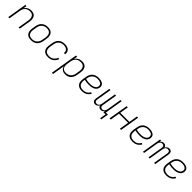

<svg xmlns="http://www.w3.org/2000/svg" viewBox="588 -2569 4825 4825"><g transform="rotate(45 3000.0 -156.5)"><path d="M39 0 125 -520H168L152 -424Q166 -449 186.5 -469.5Q207 -490 231.5 -503.5Q256 -517 283 -522.5Q310 -528 337 -528Q366 -528 393.5 -521.5Q421 -515 443 -499Q465 -483 478.5 -459.5Q492 -436 498 -408.5Q504 -381 503 -352Q502 -323 497 -294L449 0H406L456 -301Q459 -324 460 -347.5Q461 -371 455.5 -393Q450 -415 439 -434Q428 -453 410 -466Q392 -479 370 -484.5Q348 -490 324 -490Q302 -490 280 -486Q258 -482 236.5 -471.5Q215 -461 197 -444.5Q179 -428 166 -408.5Q153 -389 146 -367Q139 -345 135 -323L82 0Z M849 8Q818 8 789 2Q760 -4 736 -18.5Q712 -33 695.5 -56Q679 -79 671 -107Q663 -135 663 -165Q663 -195 668 -226L685 -326Q689 -353 698.5 -380Q708 -407 724.5 -431.5Q741 -456 764.5 -475.5Q788 -495 814.5 -507Q841 -519 869 -523.5Q897 -528 924 -528Q955 -528 984 -522Q1013 -516 1037 -501.5Q1061 -487 1078 -464Q1095 -441 1102.5 -413Q1110 -385 1110.5 -355Q1111 -325 1105 -294L1089 -194Q1084 -167 1074.5 -140Q1065 -113 1048.5 -88.5Q1032 -64 1009 -44.5Q986 -25 959.5 -13Q933 -1 904.5 3.5Q876 8 849 8ZM850 -30Q872 -30 895.5 -34Q919 -38 940.5 -48.5Q962 -59 981.5 -75.5Q1001 -92 1014.5 -112.5Q1028 -133 1035.5 -155.5Q1043 -178 1047 -201L1064 -301Q1068 -325 1068 -349Q1068 -373 1062.5 -395Q1057 -417 1044.5 -436Q1032 -455 1013 -467.5Q994 -480 971.5 -485Q949 -490 924 -490Q902 -490 878.5 -486Q855 -482 833 -471.5Q811 -461 792 -444.5Q773 -428 759.5 -407.5Q746 -387 738 -364.5Q730 -342 727 -319L710 -219Q706 -195 705.5 -171Q705 -147 711 -125Q717 -103 729 -84Q741 -65 760 -52.5Q779 -40 802 -35Q825 -30 850 -30Z M1454 8Q1424 8 1394 2.5Q1364 -3 1339.5 -17.5Q1315 -32 1297.5 -55Q1280 -78 1271.5 -106Q1263 -134 1263 -164.5Q1263 -195 1268 -226L1285 -326Q1289 -353 1298.5 -380Q1308 -407 1324.5 -431.5Q1341 -456 1364 -475.5Q1387 -495 1413.5 -507Q1440 -519 1468 -523.5Q1496 -528 1523 -528Q1549 -528 1574.5 -524.5Q1600 -521 1623 -512Q1646 -503 1664.5 -487.5Q1683 -472 1695 -451Q1707 -430 1710.5 -405Q1714 -380 1709 -354V-350H1667V-353Q1670 -373 1667 -393Q1664 -413 1655 -429.5Q1646 -446 1631.5 -458Q1617 -470 1598.5 -477Q1580 -484 1560.5 -487Q1541 -490 1520 -490Q1498 -490 1474.5 -485.5Q1451 -481 1429.5 -470.5Q1408 -460 1389.5 -443.5Q1371 -427 1358 -407Q1345 -387 1337.5 -364.5Q1330 -342 1327 -319L1310 -219Q1306 -195 1306 -170.5Q1306 -146 1312 -123.5Q1318 -101 1332 -82.5Q1346 -64 1365.5 -52Q1385 -40 1409 -35Q1433 -30 1458 -30Q1488 -30 1518.5 -38Q1549 -46 1576 -65Q1603 -84 1622.5 -111Q1642 -138 1653 -168L1691 -156Q1678 -120 1654.5 -88Q1631 -56 1598.5 -33.5Q1566 -11 1528.5 -1.5Q1491 8 1454 8Z M1803 215 1925 -520H1968L1952 -423Q1966 -448 1987 -469Q2008 -490 2033.5 -503.5Q2059 -517 2086.5 -522.5Q2114 -528 2141 -528Q2170 -528 2198 -521.5Q2226 -515 2248.5 -499Q2271 -483 2285 -460Q2299 -437 2305.5 -409.5Q2312 -382 2311 -353Q2310 -324 2305 -294L2289 -194Q2285 -168 2276.5 -142Q2268 -116 2253 -92Q2238 -68 2217 -48Q2196 -28 2171.5 -15Q2147 -2 2119.5 3Q2092 8 2066 8Q2036 8 2008 1Q1980 -6 1957.5 -22.5Q1935 -39 1920.5 -63.5Q1906 -88 1901 -116L1846 215ZM2054 -30Q2076 -30 2099 -34.5Q2122 -39 2144 -49.5Q2166 -60 2184 -76.5Q2202 -93 2215.5 -113Q2229 -133 2236 -155.5Q2243 -178 2247 -201L2264 -301Q2268 -325 2268 -348.5Q2268 -372 2263 -394Q2258 -416 2246 -435Q2234 -454 2215.5 -466.5Q2197 -479 2174.5 -484.5Q2152 -490 2128 -490Q2106 -490 2083.5 -486Q2061 -482 2039 -472Q2017 -462 1998.5 -445.5Q1980 -429 1967 -409.5Q1954 -390 1946.5 -367.5Q1939 -345 1935 -323L1919 -223Q1915 -199 1914.5 -175Q1914 -151 1918.5 -128.5Q1923 -106 1935 -86.5Q1947 -67 1965.5 -54Q1984 -41 2007 -35.5Q2030 -30 2054 -30Z M2660 8Q2628 8 2598.5 2.5Q2569 -3 2543.5 -17.5Q2518 -32 2499.5 -54.5Q2481 -77 2472.5 -105Q2464 -133 2463.5 -164Q2463 -195 2468 -226L2485 -326Q2489 -353 2498.5 -380Q2508 -407 2524.5 -431.5Q2541 -456 2564.5 -475.5Q2588 -495 2615 -507Q2642 -519 2669.5 -523.5Q2697 -528 2725 -528Q2750 -528 2775 -525.5Q2800 -523 2823 -516Q2846 -509 2866.5 -496.5Q2887 -484 2901 -465Q2915 -446 2918.5 -421.5Q2922 -397 2918 -372Q2914 -347 2901 -323Q2888 -299 2868 -282Q2848 -265 2823.5 -254Q2799 -243 2774 -237Q2749 -231 2723.5 -229Q2698 -227 2674 -227Q2632 -227 2592 -231Q2552 -235 2514 -246L2510 -219Q2506 -194 2506 -169.5Q2506 -145 2513 -122Q2520 -99 2534.5 -81Q2549 -63 2569.5 -51Q2590 -39 2614 -34.5Q2638 -30 2663 -30Q2690 -30 2717.5 -36Q2745 -42 2770 -56Q2795 -70 2815 -91Q2835 -112 2849 -137L2885 -121Q2869 -91 2844 -65Q2819 -39 2789 -22.5Q2759 -6 2725.5 1Q2692 8 2660 8ZM2674 -265Q2694 -265 2714.5 -266.5Q2735 -268 2755.5 -272.5Q2776 -277 2795.5 -285Q2815 -293 2833 -306.5Q2851 -320 2862 -338.5Q2873 -357 2876 -377Q2879 -397 2875 -415Q2871 -433 2860 -446.5Q2849 -460 2833 -468.5Q2817 -477 2799 -481.5Q2781 -486 2762.5 -488Q2744 -490 2725 -490Q2702 -490 2679 -486Q2656 -482 2633.5 -471.5Q2611 -461 2592 -444.5Q2573 -428 2559.5 -407.5Q2546 -387 2538 -364.5Q2530 -342 2527 -319L2521 -284Q2557 -273 2596 -269Q2635 -265 2674 -265Z M3469 165 3497 0H3421L3428 -47Q3420 -34 3409 -23.5Q3398 -13 3384.5 -5.5Q3371 2 3356.5 5Q3342 8 3328 8Q3311 8 3295.5 3.5Q3280 -1 3268.5 -11Q3257 -21 3250 -35.5Q3243 -50 3241 -66Q3234 -50 3222.5 -35.5Q3211 -21 3196 -11Q3181 -1 3164 3.5Q3147 8 3130 8Q3106 8 3085.5 -2Q3065 -12 3054 -31.5Q3043 -51 3042 -75Q3041 -99 3045 -123L3111 -520H3153L3086 -116Q3083 -100 3084.5 -83.5Q3086 -67 3094.5 -54.5Q3103 -42 3118 -36Q3133 -30 3149 -30Q3167 -30 3185 -38Q3203 -46 3215.5 -61Q3228 -76 3234.5 -94Q3241 -112 3244 -130L3309 -520H3351L3284 -116Q3281 -100 3282.5 -83.5Q3284 -67 3292.5 -54.5Q3301 -42 3316 -36Q3331 -30 3347 -30Q3365 -30 3383 -38Q3401 -46 3413.5 -61Q3426 -76 3432.5 -94Q3439 -112 3442 -130L3507 -520H3549L3469 -38H3544L3510 165Z M3639 0 3725 -520H3768L3730 -290H4054L4092 -520H4135L4049 0H4006L4047 -251H3723L3682 0Z M4460 8Q4428 8 4398.5 2.5Q4369 -3 4343.5 -17.5Q4318 -32 4299.5 -54.5Q4281 -77 4272.5 -105Q4264 -133 4263.5 -164Q4263 -195 4268 -226L4285 -326Q4289 -353 4298.5 -380Q4308 -407 4324.5 -431.5Q4341 -456 4364.5 -475.5Q4388 -495 4415 -507Q4442 -519 4469.5 -523.5Q4497 -528 4525 -528Q4550 -528 4575 -525.5Q4600 -523 4623 -516Q4646 -509 4666.5 -496.5Q4687 -484 4701 -465Q4715 -446 4718.5 -421.5Q4722 -397 4718 -372Q4714 -347 4701 -323Q4688 -299 4668 -282Q4648 -265 4623.5 -254Q4599 -243 4574 -237Q4549 -231 4523.5 -229Q4498 -227 4474 -227Q4432 -227 4392 -231Q4352 -235 4314 -246L4310 -219Q4306 -194 4306 -169.5Q4306 -145 4313 -122Q4320 -99 4334.5 -81Q4349 -63 4369.5 -51Q4390 -39 4414 -34.5Q4438 -30 4463 -30Q4490 -30 4517.5 -36Q4545 -42 4570 -56Q4595 -70 4615 -91Q4635 -112 4649 -137L4685 -121Q4669 -91 4644 -65Q4619 -39 4589 -22.5Q4559 -6 4525.5 1Q4492 8 4460 8ZM4474 -265Q4494 -265 4514.5 -266.5Q4535 -268 4555.5 -272.5Q4576 -277 4595.5 -285Q4615 -293 4633 -306.5Q4651 -320 4662 -338.5Q4673 -357 4676 -377Q4679 -397 4675 -415Q4671 -433 4660 -446.5Q4649 -460 4633 -468.5Q4617 -477 4599 -481.5Q4581 -486 4562.5 -488Q4544 -490 4525 -490Q4502 -490 4479 -486Q4456 -482 4433.5 -471.5Q4411 -461 4392 -444.5Q4373 -428 4359.5 -407.5Q4346 -387 4338 -364.5Q4330 -342 4327 -319L4321 -284Q4357 -273 4396 -269Q4435 -265 4474 -265Z M4825 0 4911 -520H4953L4945 -473Q4953 -486 4964.5 -496.5Q4976 -507 4989 -514.5Q5002 -522 5016.5 -525Q5031 -528 5045 -528Q5062 -528 5078 -523.5Q5094 -519 5105 -509Q5116 -499 5123.5 -484.5Q5131 -470 5133 -454Q5140 -470 5151 -484.5Q5162 -499 5177.5 -509Q5193 -519 5209.5 -523.5Q5226 -528 5243 -528Q5267 -528 5288 -518Q5309 -508 5319.5 -488.5Q5330 -469 5331 -445Q5332 -421 5328 -397L5263 0H5221L5288 -404Q5290 -420 5289 -436.5Q5288 -453 5279.5 -465.5Q5271 -478 5256 -484Q5241 -490 5225 -490Q5207 -490 5188.5 -482Q5170 -474 5157.5 -459Q5145 -444 5138.5 -426Q5132 -408 5129 -390L5065 0H5023L5090 -404Q5092 -420 5091 -436.5Q5090 -453 5081.5 -465.5Q5073 -478 5058 -484Q5043 -490 5027 -490Q5009 -490 4990.5 -482Q4972 -474 4959.5 -459Q4947 -444 4940.5 -426Q4934 -408 4931 -390L4867 0Z M5660 8Q5628 8 5598.5 2.5Q5569 -3 5543.5 -17.5Q5518 -32 5499.5 -54.5Q5481 -77 5472.5 -105Q5464 -133 5463.5 -164Q5463 -195 5468 -226L5485 -326Q5489 -353 5498.5 -380Q5508 -407 5524.5 -431.5Q5541 -456 5564.5 -475.5Q5588 -495 5615 -507Q5642 -519 5669.5 -523.5Q5697 -528 5725 -528Q5750 -528 5775 -525.5Q5800 -523 5823 -516Q5846 -509 5866.5 -496.5Q5887 -484 5901 -465Q5915 -446 5918.5 -421.5Q5922 -397 5918 -372Q5914 -347 5901 -323Q5888 -299 5868 -282Q5848 -265 5823.5 -254Q5799 -243 5774 -237Q5749 -231 5723.5 -229Q5698 -227 5674 -227Q5632 -227 5592 -231Q5552 -235 5514 -246L5510 -219Q5506 -194 5506 -169.5Q5506 -145 5513 -122Q5520 -99 5534.5 -81Q5549 -63 5569.5 -51Q5590 -39 5614 -34.5Q5638 -30 5663 -30Q5690 -30 5717.5 -36Q5745 -42 5770 -56Q5795 -70 5815 -91Q5835 -112 5849 -137L5885 -121Q5869 -91 5844 -65Q5819 -39 5789 -22.5Q5759 -6 5725.5 1Q5692 8 5660 8ZM5674 -265Q5694 -265 5714.5 -266.5Q5735 -268 5755.5 -272.5Q5776 -277 5795.5 -285Q5815 -293 5833 -306.5Q5851 -320 5862 -338.5Q5873 -357 5876 -377Q5879 -397 5875 -415Q5871 -433 5860 -446.5Q5849 -460 5833 -468.5Q5817 -477 5799 -481.5Q5781 -486 5762.5 -488Q5744 -490 5725 -490Q5702 -490 5679 -486Q5656 -482 5633.5 -471.5Q5611 -461 5592 -444.5Q5573 -428 5559.5 -407.5Q5546 -387 5538 -364.5Q5530 -342 5527 -319L5521 -284Q5557 -273 5596 -269Q5635 -265 5674 -265Z"/></g></svg>

Font: Iosevka Extralight Extended
Style: Italic
Weight: 200
Width: 7
Italic angle: -9°
Monospace: yes
Designer: Belleve Invis
Foundry: Belleve Invis
Version: Version 32.5.0; ttfautohint (v1.8.4)